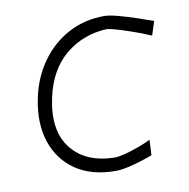

<svg xmlns="http://www.w3.org/2000/svg" viewBox="-64 -568 628 639"><g transform="rotate(-10 250.0 -248.0)"><path d="M278 9.5Q196 9.5 142.2 -27.2Q88.5 -64 67.5 -128Q46.5 -192 63.5 -274Q77.5 -342 114.8 -394.2Q152 -446.5 207 -475.8Q262 -505 328.5 -505Q345 -505 375 -497Q405 -489 436.8 -478.2Q468.5 -467.5 489.5 -460L474.5 -413Q443 -426.5 412.8 -437Q382.5 -447.5 359.5 -454Q336.5 -460.5 328 -460.5Q248.5 -456.5 189.5 -408Q130.5 -359.5 110.5 -267Q87.5 -159 135.8 -97.8Q184 -36.5 282 -35Q295 -35 317 -40.8Q339 -46.5 363 -55.2Q387 -64 405.5 -73L403 -21.5Q389.5 -16 366.8 -8.8Q344 -1.5 319.8 4Q295.5 9.5 278 9.5Z"/></g></svg>

Font: Commissioner Loud ExtraLight
Style: Italic
Weight: 200
Italic angle: -12°
Designer: Kostas Bartsokas
Foundry: Kostas Bartsokas
Version: Version 1.000; ttfautohint (v1.8.3)